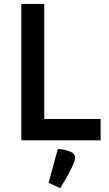

<svg xmlns="http://www.w3.org/2000/svg" viewBox="-20 -717 556 981"><path d="M88.9 0H494.1V-108.9H206.1V-696.8H88.9ZM275.4 44.4 228 217.3 287.6 244.1C287.6 244.1 326.7 183.1 348.1 136.2C372.6 83.5 369.6 67.4 326.7 53.2C298.8 44.4 275.4 44.4 275.4 44.4Z"/></svg>

Font: Doppio One
Style: Regular
Weight: 400
Designer: Szymon Celej
Foundry: Sorkin Type Co
Version: Version 1.002